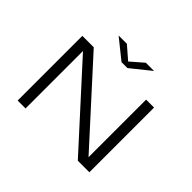

<svg xmlns="http://www.w3.org/2000/svg" viewBox="-185 -1184 1469 1469"><g transform="rotate(45 550.0 -449.0)"><path d="M150 -0.5V-700.5H273.5L840 -77.5V-700.5H926V-0.5H801L235.5 -622V-0.5ZM344.5 -898.5H434L536.5 -809.5L639 -898.5H728L568 -770H504.5Z"/></g></svg>

Font: Trispace Expanded Light
Style: Regular
Weight: 300
Width: 7
Designer: Tyler Finck
Foundry: Etcetera Type Company
Version: Version 1.210; ttfautohint (v1.8.3)